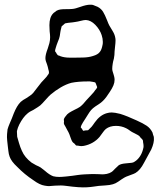

<svg xmlns="http://www.w3.org/2000/svg" viewBox="-20 -590 689 816"><path d="M12 -40Q15 -51 21 -65Q27 -79 30 -86Q32 -92 38.5 -108Q45 -124 52 -136Q59 -148 68 -157Q77 -165 92 -173Q96 -176 105.5 -182Q115 -188 121 -195L138 -217Q153 -237 156 -240Q161 -246 170 -255Q179 -264 183 -271Q184 -272 186 -275Q188 -278 188 -280V-282Q188 -289 186 -293Q185 -300 183 -306Q181 -312 180 -316Q173 -332 173 -343Q173 -358 183 -384L190 -407Q193 -419 193 -432Q193 -441 191 -457L190 -483Q190 -517 206 -533Q207 -535 215 -540Q220 -545 224 -546Q234 -551 256 -551Q277 -551 288 -552Q300 -553 322 -561Q347 -570 363 -570Q371 -570 375 -569L385 -565Q393 -562 395 -561Q410 -553 418 -540Q426 -527 435 -504Q441 -488 445 -481Q449 -474 458.5 -458.5Q468 -443 470 -429Q471 -425 471 -418Q471 -408 469 -392L467 -372Q467 -356 464 -341Q460 -327 459 -319Q457 -307 457 -297Q457 -292 459 -285.5Q461 -279 462 -276Q463 -273 465 -265.5Q467 -258 467 -251Q467 -239 462 -227Q457 -215 447 -200L432 -178Q418 -159 401 -148Q396 -145 385 -137.5Q374 -130 367 -122Q361 -115 354 -103.5Q347 -92 343 -86Q331 -68 326 -58Q326 -56 324.5 -53.5Q323 -51 323 -49Q323 -48 328 -43Q332 -35 334 -34L339 -35Q342 -36 347.5 -36Q353 -36 355 -37Q355 -37 363 -45Q369 -50 374.5 -58Q380 -66 383 -70Q405 -101 434 -109Q444 -112 455 -112Q467 -112 491 -106Q520 -97 561 -78Q588 -66 603.5 -55.5Q619 -45 628 -27L631 -16Q632 -14 633 -11Q634 -8 634 -5Q636 16 623 45Q603 83 592 102Q576 133 556 145Q549 149 537 153Q525 157 516 161Q509 164 497 172Q494 174 482.5 182Q471 190 460 193Q447 197 428 198Q409 199 400 200Q391 201 378.5 203Q366 205 349 206Q319 208 261 200Q240 197 214 199Q196 201 188 201Q182 201 170 199Q149 196 122 176Q84 151 53 119Q28 96 21 76Q17 66 15.5 51Q14 36 13 30Q12 22 10.5 7Q9 -8 10 -20ZM73 51Q85 79 114 101L133 112Q147 118 153 122Q159 126 171 136Q190 153 206 159Q218 162 232 162Q242 162 262 160L288 157Q296 156 309 154Q322 152 340 151Q374 149 393 150L416 151Q422 151 434 149Q447 146 454 141Q457 140 469 127Q482 114 485 112Q495 106 513 104.5Q531 103 538 102Q540 102 543.5 101Q547 100 549 99Q549 99 558 93Q583 73 590 35V29Q590 24 588 14Q588 8 587 6Q583 -1 579 -3Q575 -9 572 -12Q567 -16 557.5 -20.5Q548 -25 543 -28Q537 -31 530.5 -36Q524 -41 516 -45Q496 -55 473 -55Q447 -55 430 -42Q423 -36 415.5 -25Q408 -14 403 -8Q377 22 336 30L326 31Q321 31 311 29Q305 29 303 28L296 20Q290 16 288 13Q284 7 280.5 -3.5Q277 -14 275 -19Q271 -29 266 -37Q261 -45 258 -52Q257 -54 254.5 -58Q252 -62 252 -64Q251 -66 251.5 -69Q252 -72 252 -73Q252 -75 251.5 -79Q251 -83 252 -85Q253 -88 255.5 -91.5Q258 -95 259 -96Q265 -105 273.5 -110.5Q282 -116 296 -123Q311 -130 320 -136Q333 -146 347 -164L361 -179Q364 -183 372 -191Q380 -199 384 -206Q385 -207 389 -212Q393 -217 393 -220Q393 -221 392 -222.5Q391 -224 391 -225Q390 -227 388 -233Q386 -239 384 -240Q382 -241 379.5 -241Q377 -241 375 -242Q359 -245 355 -244Q312 -244 283 -238Q261 -232 238 -218.5Q215 -205 195 -188Q187 -181 173 -165Q159 -149 151 -142Q145 -137 122 -123Q106 -116 96 -107Q78 -92 62 -61Q55 -47 52 -33V-29L53 -9Q55 -2 60.5 17Q66 36 73 51ZM375 -352Q396 -358 404 -369Q412 -378 416 -400Q417 -404 417 -412Q417 -426 412 -441Q404 -465 385 -484.5Q366 -504 345 -505Q337 -505 323.5 -501.5Q310 -498 302 -497Q292 -495 270 -493L258 -491Q255 -490 253 -487.5Q251 -485 249 -484L242 -478L240 -470Q237 -459 236 -450.5Q235 -442 234 -437Q232 -426 226 -413Q220 -398 217 -387Q214 -378 214 -373Q215 -370 217 -368Q219 -366 220 -363L225 -356Q228 -354 231 -353.5Q234 -353 237 -351Q254 -345 275.5 -345Q297 -345 301 -345Q308 -345 332.5 -345.5Q357 -346 375 -352Z"/></svg>

Font: Rubik-Burned
Style: Regular
Weight: 400
Designer: NaN (generative design), Hubert & Fischer (Rubik source font outlines)
Foundry: NaN, Hubert & Fischer
Version: Version 1.000